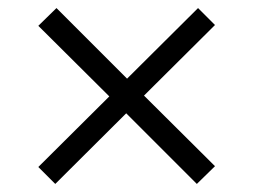

<svg xmlns="http://www.w3.org/2000/svg" viewBox="-20 -583 628 476"><path d="M513 -171 337 -346 513 -521 471 -563 295 -388 120 -563 75 -519 251 -344 75 -169 117 -127 337 -346 295 -388 251 -344 468 -127Z"/></svg>

Font: Sora-SIA Light
Style: Regular
Weight: 300
Designer: Jonathan Barnbrook, Julián Moncada
Foundry: Barnbrook Fonts
Version: Version 2.000